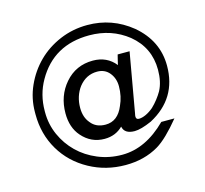

<svg xmlns="http://www.w3.org/2000/svg" viewBox="-108 -868 1073 1003"><g transform="rotate(-15 428.5 -367.0)"><path d="M636 -172Q577 -146 543 -146Q488 -146 480 -187Q440.5 -147.5 381 -147.5Q308 -147.5 259 -204Q217 -252 217 -329Q217 -423.5 274.5 -490Q333.5 -558.5 426 -558.5Q502 -558.5 547 -502Q549.5 -515 553.5 -529.8Q557.5 -544.5 560 -556H624.5L568 -235Q566.5 -229 566 -225Q565.5 -221 565.5 -218Q565.5 -202.5 581 -202.5Q598 -202.5 619 -212.2Q640 -222 660 -239Q678 -256 693.2 -275.8Q708.5 -295.5 719 -314Q743 -359 743 -424.5Q743 -544.5 650.5 -620.5Q561.5 -691 441.5 -691Q248.5 -691 157.5 -531Q115.5 -457.5 115.5 -368.5V-361.5Q115.5 -297 141.2 -239.2Q167 -181.5 211.5 -138Q256 -94.5 317.2 -69Q378.5 -43.5 448.5 -43.5Q575.5 -43.5 689 -156.5H760Q724.5 -113 691.5 -81Q658.5 -49 630.5 -32.5Q553 13 452 13Q346 13 257.5 -35.5Q166 -85.5 115.2 -171.5Q64.5 -257.5 64.5 -364V-376Q64.5 -450.5 94.8 -517.8Q125 -585 176.2 -635.8Q227.5 -686.5 297.2 -716Q367 -745.5 446 -745.5Q579.5 -745.5 683.5 -661Q794 -568 794 -432.5Q794 -256 636 -172ZM432.5 -497Q373 -497 333.5 -447Q316.5 -424.5 307.5 -396.5Q298.5 -368.5 298.5 -336.5Q298.5 -285.5 326 -253.5Q353.5 -218 405 -218Q471.5 -218 502 -293Q523.5 -339 523.5 -394Q523.5 -436.5 499 -466.8Q474.5 -497 432.5 -497Z"/></g></svg>

Font: MM Phetkon
Style: Regular
Weight: 400
Designer: Khon Soe Zaw Thu
Version: Version 1.00 July 15, 2016, initial release